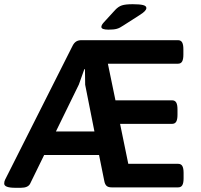

<svg xmlns="http://www.w3.org/2000/svg" viewBox="-22 -891 957 913"><path d="M-2 -18Q-2 -28 2 -36L323 -673Q330 -687 340 -693.5Q350 -700 366 -700H824Q838 -700 844 -689.5Q850 -679 850 -657V-631Q850 -609 844 -598.5Q838 -588 824 -588H491L527 -414H796Q810 -414 816 -403.5Q822 -393 822 -371V-345Q822 -323 816 -312.5Q810 -302 796 -302H549L588 -112H825Q839 -112 845 -101.5Q851 -91 851 -69V-43Q851 -21 845 -10.5Q839 0 825 0H509Q493 0 485 -7Q477 -14 474 -30L449 -154H188L121 -17Q111 2 77 2H51Q-2 2 -2 -18ZM427 -266 383 -488 382 -562H379L353 -489L244 -266ZM460 -763Q460 -772 472 -785L526 -844Q541 -860 558 -865.5Q575 -871 609 -871Q642 -871 658 -867Q674 -863 674 -853Q674 -846 666.5 -838Q659 -830 640 -818L565 -770Q548 -758 533.5 -754Q519 -750 494 -750Q460 -750 460 -763Z"/></svg>

Font: Asap-SemiBold
Style: Regular
Weight: 600
Designer: Pablo Cosgaya
Foundry: Omnibus-Type
Version: Version 2.000; ttfautohint (v1.8)